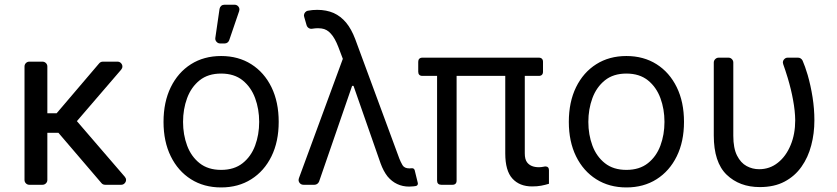

<svg xmlns="http://www.w3.org/2000/svg" viewBox="-20 -793 3592 824"><path d="M85.2 -20.6V-507.8Q85.2 -516.3 91.3 -522.4Q97.3 -528.4 105.8 -528.4H162.3Q170.8 -528.4 177 -522.4Q183.2 -516.3 183.2 -507.8V-306.8H223L405.5 -521Q408.4 -524.5 412.6 -526.5Q416.9 -528.4 421.5 -528.4H484.4Q493.3 -528.4 499.3 -522Q505.3 -515.6 505.3 -507.5Q505.3 -500.4 500 -494L310 -273.1L515.6 -34.4Q521 -28.1 521 -21Q521 -12.8 514.9 -6.4Q508.9 0 500 0H431.5Q421.5 0 415.5 -7.1L230.8 -223H183.2V-20.6Q183.2 -12.1 177 -6Q170.8 0 162.3 0H105.8Q97.3 0 91.3 -6Q85.2 -12.1 85.2 -20.6Z M681.8 -269.9Q681.8 -355.1 712.9 -418.7Q744 -482.2 799.5 -517.4Q855.1 -552.6 929 -552.6Q1002.8 -552.6 1058.4 -517.4Q1114 -482.2 1145.1 -418.7Q1176.1 -355.1 1176.1 -269.9Q1176.1 -185.4 1145.1 -122.2Q1114 -58.9 1058.4 -23.8Q1002.8 11.4 929 11.4Q855.1 11.4 799.5 -23.8Q744 -58.9 712.9 -122.2Q681.8 -185.4 681.8 -269.9ZM1092.3 -269.9Q1092.3 -324.6 1074.9 -371.8Q1057.5 -419 1021.3 -448.2Q985.1 -477.3 929 -477.3Q872.9 -477.3 836.6 -448.2Q800.4 -419 783 -371.8Q765.6 -324.6 765.6 -269.9Q765.6 -215.2 783 -168.3Q800.4 -121.4 836.6 -92.7Q872.9 -63.9 929 -63.9Q985.1 -63.9 1021.3 -92.7Q1057.5 -121.4 1074.9 -168.3Q1092.3 -215.2 1092.3 -269.9ZM924.7 -606.5H944.2Q951 -606.5 956.3 -610.4Q961.6 -614.3 963.8 -620.7L1006.4 -745.4Q1007.5 -748.6 1007.5 -752.1Q1007.5 -760.7 1001.4 -766.7Q995.4 -772.7 986.9 -772.7H942.8Q935 -772.7 929.3 -767.8Q923.7 -762.8 922.2 -755L904.1 -630.3Q902.7 -621.1 909.1 -613.8Q915.5 -606.5 924.7 -606.5Z M1735.8 7.8Q1745.4 7.8 1755.3 6.7Q1761 6 1764.6 5.3Q1768.5 4.6 1771 1.8Q1773.4 -1.1 1773.4 -5Q1773.4 -6.7 1773.1 -7.8L1759.6 -62.9Q1758.5 -66.4 1755.7 -68.7Q1752.8 -71 1749.3 -71Q1745.4 -71 1742.4 -70.7Q1739.3 -70.3 1737.2 -70.3Q1715.6 -70.3 1707.4 -84.2Q1698.9 -99.1 1693.9 -112.2L1504.3 -625.7Q1487.9 -668.7 1465.6 -695.7Q1442.5 -723.4 1411.9 -737.2Q1380.7 -750.7 1341.6 -750.7Q1319.2 -750.7 1302.9 -747.2H1301.5Q1294 -745.7 1289.2 -739.7Q1284.4 -733.7 1284.4 -726.6Q1284.4 -723.7 1285.5 -720.5L1295.8 -684.7Q1298.3 -676.8 1305 -672.6Q1311.8 -668.3 1319.6 -669.7Q1333.5 -671.9 1344.8 -671.9Q1353.3 -671.9 1360.1 -670.8Q1383.5 -667.6 1400.2 -648.1Q1417.3 -629.6 1432.2 -590.9L1451.3 -540.5L1262.8 -28.1Q1261.4 -23.1 1261.4 -21Q1261.4 -12.4 1267.4 -6.2Q1273.4 0 1282.7 0H1329.5Q1336.3 0 1341.6 -3.9Q1346.9 -7.8 1349.4 -13.8L1491.1 -424.4H1502.8L1468 -585.2L1451.3 -540.5L1455.3 -530.5L1481.2 -470.2L1613.3 -92Q1625.4 -58.6 1643.1 -35.9Q1661.6 -13.8 1684.7 -3.2Q1707.7 7.8 1735.8 7.8Z M1792.6 -545.5H2292.6Q2301.1 -545.5 2305.8 -540.8Q2310.4 -536.2 2310.4 -527.7V-485.1Q2310.4 -476.6 2305.8 -471.9Q2301.1 -467.3 2292.6 -467.3H2232.2V-134.9Q2232.2 -109.4 2241.8 -96.6Q2257.5 -75.3 2293.3 -75.3Q2302.6 -75.3 2316.4 -78.1Q2317.5 -78.1 2317.8 -78.5H2318.5Q2321 -78.8 2323.2 -78.5Q2335.9 -77.4 2335.9 -62.5V-19.9V-4.3Q2319.6 0.7 2302.7 3.9Q2285.9 7.1 2263.5 7.1Q2209.9 7.1 2179.2 -26.5Q2148.4 -60 2148.4 -134.9V-467.3H1939.6V-17.8Q1939.6 -9.2 1935 -4.6Q1930.4 0 1921.9 0H1873.6Q1865.1 0 1860.4 -4.6Q1855.8 -9.2 1855.8 -17.8V-467.3H1792.6Q1784.1 -467.3 1779.5 -471.9Q1774.9 -476.6 1774.9 -485.1V-527.7Q1774.9 -536.2 1779.5 -540.8Q1784.1 -545.5 1792.6 -545.5Z M2421.2 -269.9Q2421.2 -355.1 2452.2 -418.7Q2483.3 -482.2 2538.9 -517.4Q2594.5 -552.6 2668.3 -552.6Q2742.2 -552.6 2797.8 -517.4Q2853.3 -482.2 2884.4 -418.7Q2915.5 -355.1 2915.5 -269.9Q2915.5 -185.4 2884.4 -122.2Q2853.3 -58.9 2797.8 -23.8Q2742.2 11.4 2668.3 11.4Q2594.5 11.4 2538.9 -23.8Q2483.3 -58.9 2452.2 -122.2Q2421.2 -185.4 2421.2 -269.9ZM2831.7 -269.9Q2831.7 -324.6 2814.3 -371.8Q2796.9 -419 2760.7 -448.2Q2724.4 -477.3 2668.3 -477.3Q2612.2 -477.3 2576 -448.2Q2539.8 -419 2522.4 -371.8Q2505 -324.6 2505 -269.9Q2505 -215.2 2522.4 -168.3Q2539.8 -121.4 2576 -92.7Q2612.2 -63.9 2668.3 -63.9Q2724.4 -63.9 2760.7 -92.7Q2796.9 -121.4 2814.3 -168.3Q2831.7 -215.2 2831.7 -269.9Z M3043.3 -524.5V-211.6Q3043.3 -96.6 3098.4 -43.3Q3153.8 9.9 3240.8 9.9Q3302.9 9.9 3346.9 -13.5Q3391.3 -36.9 3419.7 -77.4Q3448.2 -117.5 3461.6 -169.4Q3475.1 -219.8 3475.1 -277Q3475.1 -325.3 3467.3 -375.4Q3459.5 -425.1 3446.4 -470.9Q3434.7 -509.9 3424.4 -533Q3421.5 -538.7 3416.4 -542.1Q3411.2 -545.5 3405.2 -545.5H3360.4Q3351.9 -545.5 3345.9 -539.2Q3339.8 -533 3339.8 -524.5Q3339.8 -522.4 3341.3 -517.4Q3349.8 -494 3360.8 -458.1Q3375.7 -408 3383.5 -364.3Q3392.4 -316.4 3392.8 -277Q3392.8 -217.3 3373.2 -170.5Q3353.3 -122.2 3318.5 -94.8Q3283.7 -66.8 3237.9 -66.8Q3209.2 -66.8 3184.3 -80.3Q3159.1 -93.8 3143.1 -125.4Q3127.1 -157 3127.1 -210.2V-524.5Q3127.1 -533 3121.1 -539.2Q3115.1 -545.5 3106.5 -545.5H3064.3Q3055.8 -545.5 3049.5 -539.2Q3043.3 -533 3043.3 -524.5Z"/></svg>

Font: DeltaSans
Style: Regular
Weight: 400
Designer: Rasmus Andersson
Foundry: rsms
Version: Version 3.012